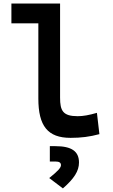

<svg xmlns="http://www.w3.org/2000/svg" viewBox="-20 -752 626 1061"><path d="M370.1 9.8C427.7 9.8 475.1 3.9 529.3 -10.7L515.6 -128.4C471.7 -115.7 439.5 -109.9 409.2 -109.9C327.1 -109.9 312 -140.6 312 -212.4V-732.4H43V-623H191.9V-207.5C191.9 -55.7 243.7 9.8 370.1 9.8ZM327.6 289.1C389.2 235.4 416.5 193.4 416.5 146C416.5 84 375.5 55.7 286.1 55.7H255.4V140.6H287.1C307.6 140.6 316.9 147 316.9 160.6C316.9 175.3 299.3 193.8 252 231.9Z"/></svg>

Font: Cascadia Code PL SemiBold
Style: Regular
Weight: 600
Monospace: yes
Designer: Aaron Bell
Foundry: Saja Typeworks
Version: Version 2404.023